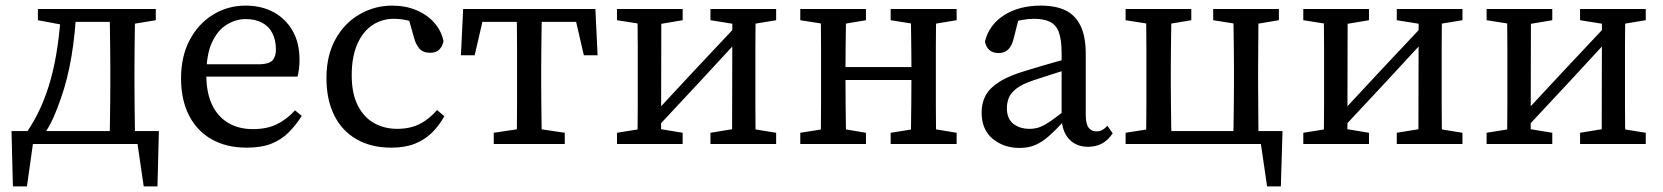

<svg xmlns="http://www.w3.org/2000/svg" viewBox="-20 -513 5926 684"><path d="M511 0H56L103 -41L76 151H26L21 -46H546L541 151H492L464 -41ZM370 0Q371 -26 371.5 -63Q372 -100 372.5 -140Q373 -180 373 -213V-268Q373 -301 372.5 -341Q372 -381 371.5 -418.5Q371 -456 370 -481H461Q461 -456 460.5 -418.5Q460 -381 459.5 -341Q459 -301 459 -268V-213Q459 -180 459.5 -140Q460 -100 460.5 -63Q461 -26 461 0ZM115 -441V-481H220V-424H206ZM417 -424V-481H535V-441L432 -424ZM74 -40Q103 -82 124.5 -129.5Q146 -177 161 -231.5Q176 -286 185 -348.5Q194 -411 198 -481H252Q248 -392 234.5 -311.5Q221 -231 197 -163Q185 -127 170.5 -94.5Q156 -62 136 -33V-9ZM220 -435V-481H410V-435Z M859 13Q787 13 734.5 -16.5Q682 -46 653.5 -101.5Q625 -157 625 -234Q625 -312 655.5 -370Q686 -428 738.5 -460.5Q791 -493 855 -493Q911 -493 954 -470Q997 -447 1022 -404Q1047 -361 1047 -300Q1047 -282 1045 -266.5Q1043 -251 1040 -240H668V-284H908Q943 -286 953 -300.5Q963 -315 963 -335Q963 -371 950 -395.5Q937 -420 913 -432.5Q889 -445 855 -445Q820 -445 787.5 -425Q755 -405 735 -361.5Q715 -318 715 -246Q715 -184 735 -141Q755 -98 792.5 -75.5Q830 -53 881 -53Q930 -53 965.5 -70Q1001 -87 1031 -120L1055 -100Q1034 -67 1008 -41Q982 -15 946.5 -1Q911 13 859 13Z M1374 13Q1302 13 1250 -17Q1198 -47 1170.5 -102.5Q1143 -158 1143 -235Q1143 -315 1175 -373Q1207 -431 1261 -462Q1315 -493 1377 -493Q1425 -493 1464 -476.5Q1503 -460 1528 -431Q1553 -402 1560 -366Q1556 -347 1544.5 -336Q1533 -325 1513 -325Q1487 -325 1474.5 -339.5Q1462 -354 1456 -375L1431 -463L1482 -421Q1458 -434 1433 -440Q1408 -446 1383 -446Q1340 -446 1306 -423Q1272 -400 1252.5 -355Q1233 -310 1233 -245Q1233 -179 1255 -136.5Q1277 -94 1313.5 -74Q1350 -54 1395 -54Q1423 -54 1447 -60.5Q1471 -67 1493.5 -82Q1516 -97 1537 -121L1563 -99Q1544 -65 1518.5 -40Q1493 -15 1458 -1Q1423 13 1374 13Z M1622 -316 1630 -481H2101L2109 -316H2060L2023 -476L2072 -435H1658L1708 -476L1671 -316ZM1739 0V-40L1853 -57H1878L1992 -40V0ZM1820 0Q1821 -26 1821.5 -63Q1822 -100 1822 -140Q1822 -180 1822 -213V-268Q1822 -301 1822 -341Q1822 -381 1821.5 -418.5Q1821 -456 1820 -481H1911Q1910 -456 1909.5 -418.5Q1909 -381 1908.5 -341Q1908 -301 1908 -268V-213Q1908 -180 1908.5 -140Q1909 -100 1909.5 -63Q1910 -26 1911 0Z M2178 0V-40L2284 -57H2309L2412 -40V0ZM2511 0V-40L2615 -57H2640L2745 -40V0ZM2250 0Q2251 -26 2251.5 -63Q2252 -100 2252 -140Q2252 -180 2252 -213V-268Q2252 -301 2252 -341Q2252 -381 2251.5 -418.5Q2251 -456 2250 -481H2336L2335 0ZM2306 -43 2270 -74H2279L2451 -259L2622 -441L2652 -406H2643L2474 -223ZM2588 0 2589 -481H2673Q2672 -456 2671.5 -418.5Q2671 -381 2671 -341Q2671 -301 2671 -268V-213Q2671 -180 2671 -140Q2671 -100 2671.5 -63Q2672 -26 2673 0ZM2178 -441V-481H2412V-441L2311 -424H2286ZM2511 -441V-481H2745V-441L2642 -424H2617Z M2903 0Q2904 -26 2904.5 -63Q2905 -100 2905 -140Q2905 -180 2905 -213V-268Q2905 -301 2905 -341Q2905 -381 2904.5 -418.5Q2904 -456 2903 -481H2995Q2994 -456 2993.5 -418.5Q2993 -381 2992.5 -341Q2992 -301 2992 -268V-236Q2992 -192 2992.5 -147Q2993 -102 2993.5 -64Q2994 -26 2995 0ZM3224 0Q3225 -26 3225.5 -64Q3226 -102 3226.5 -147Q3227 -192 3227 -236V-268Q3227 -301 3226.5 -341Q3226 -381 3225.5 -418.5Q3225 -456 3224 -481H3316Q3315 -456 3314.5 -418.5Q3314 -381 3314 -341Q3314 -301 3314 -268V-213Q3314 -180 3314 -140Q3314 -100 3314.5 -63Q3315 -26 3316 0ZM2831 0V-40L2939 -57H2964L3065 -40V0ZM2831 -441V-481H3065V-441L2964 -424H2939ZM3153 0V-40L3260 -57H3285L3388 -40V0ZM3153 -441V-481H3388V-441L3285 -424H3260ZM2954 -228V-274H3264V-228Z M3612 14Q3556 14 3516.5 -18.5Q3477 -51 3477 -113Q3477 -145 3490.5 -171.5Q3504 -198 3539.5 -221Q3575 -244 3641 -263Q3669 -272 3695.5 -279.5Q3722 -287 3748.5 -294.5Q3775 -302 3802 -309V-272Q3767 -261 3733 -250Q3699 -239 3665 -228Q3622 -214 3601 -197.5Q3580 -181 3573.5 -163.5Q3567 -146 3567 -128Q3567 -90 3590 -72Q3613 -54 3648 -54Q3668 -54 3685 -60.5Q3702 -67 3725.5 -83.5Q3749 -100 3786 -129L3798 -77H3766Q3739 -48 3716.5 -28Q3694 -8 3669.5 3Q3645 14 3612 14ZM3856 10Q3814 10 3788.5 -17.5Q3763 -45 3762 -94V-98V-324Q3762 -372 3752 -398.5Q3742 -425 3720 -435.5Q3698 -446 3664 -446Q3644 -446 3621.5 -442Q3599 -438 3572 -427L3613 -462L3591 -375Q3585 -350 3572 -337Q3559 -324 3538 -324Q3516 -324 3504 -335.5Q3492 -347 3489 -365Q3503 -424 3556.5 -458.5Q3610 -493 3688 -493Q3741 -493 3776 -476Q3811 -459 3829.5 -421Q3848 -383 3848 -320V-104Q3848 -72 3858 -58.5Q3868 -45 3886 -45Q3899 -45 3908 -50.5Q3917 -56 3925 -65L3944 -38Q3927 -13 3905.5 -1.5Q3884 10 3856 10Z M4062 0Q4063 -26 4063.5 -63Q4064 -100 4064 -140Q4064 -180 4064 -213V-268Q4064 -301 4064 -341Q4064 -381 4063.5 -418.5Q4063 -456 4062 -481H4154Q4153 -456 4152.5 -418.5Q4152 -381 4151.5 -341Q4151 -301 4151 -268V-213Q4151 -180 4151.5 -140Q4152 -100 4152.5 -63Q4153 -26 4154 0ZM4373 0Q4374 -26 4374.5 -63Q4375 -100 4375.5 -140Q4376 -180 4376 -213V-268Q4376 -301 4375.5 -341Q4375 -381 4374.5 -418.5Q4374 -456 4373 -481H4464Q4463 -456 4463 -418.5Q4463 -381 4462.5 -341Q4462 -301 4462 -268V-213Q4462 -180 4462.5 -140Q4463 -100 4463 -63Q4463 -26 4464 0ZM4494 151 4466 -41 4515 0H4113V-46H4549L4543 151ZM3990 -441V-481H4224V-441L4123 -424H4098ZM4302 -441V-481H4536V-441L4434 -424H4409ZM3990 0V-40L4098 -57H4107V0Z M4623 0V-40L4729 -57H4754L4857 -40V0ZM4956 0V-40L5060 -57H5085L5190 -40V0ZM4695 0Q4696 -26 4696.5 -63Q4697 -100 4697 -140Q4697 -180 4697 -213V-268Q4697 -301 4697 -341Q4697 -381 4696.5 -418.5Q4696 -456 4695 -481H4781L4780 0ZM4751 -43 4715 -74H4724L4896 -259L5067 -441L5097 -406H5088L4919 -223ZM5033 0 5034 -481H5118Q5117 -456 5116.5 -418.5Q5116 -381 5116 -341Q5116 -301 5116 -268V-213Q5116 -180 5116 -140Q5116 -100 5116.5 -63Q5117 -26 5118 0ZM4623 -441V-481H4857V-441L4756 -424H4731ZM4956 -441V-481H5190V-441L5087 -424H5062Z M5276 0V-40L5382 -57H5407L5510 -40V0ZM5609 0V-40L5713 -57H5738L5843 -40V0ZM5348 0Q5349 -26 5349.5 -63Q5350 -100 5350 -140Q5350 -180 5350 -213V-268Q5350 -301 5350 -341Q5350 -381 5349.5 -418.5Q5349 -456 5348 -481H5434L5433 0ZM5404 -43 5368 -74H5377L5549 -259L5720 -441L5750 -406H5741L5572 -223ZM5686 0 5687 -481H5771Q5770 -456 5769.5 -418.5Q5769 -381 5769 -341Q5769 -301 5769 -268V-213Q5769 -180 5769 -140Q5769 -100 5769.5 -63Q5770 -26 5771 0ZM5276 -441V-481H5510V-441L5409 -424H5384ZM5609 -441V-481H5843V-441L5740 -424H5715Z"/></svg>

Font: Source Serif 4 18pt
Style: Regular
Weight: 400
Designer: Frank Grießhammer
Foundry: Adobe Systems Incorporated
Version: Version 4.004;hotconv 1.0.116;makeotfexe 2.5.65601